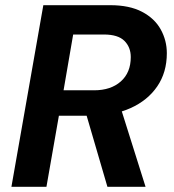

<svg xmlns="http://www.w3.org/2000/svg" viewBox="-20 -720 669 740"><path d="M24 0 147 -700H405Q479 -700 527.5 -674.5Q576 -649 599.5 -606.5Q623 -564 623 -515Q623 -441 586 -387Q549 -333 483.5 -303.5Q418 -274 332 -274H207L159 0ZM394 0 304 -308H444L541 0ZM225 -372H343Q407 -372 445.5 -406Q484 -440 484 -500Q484 -538 459.5 -562.5Q435 -587 380 -587H262Z"/></svg>

Font: DM Sans 24pt
Style: Bold Italic
Weight: 700
Italic angle: -10°
Designer: Colophon Foundry, Jonny Pinhorn
Foundry: Colophon Foundry
Version: Version 4.004;gftools[0.9.30]